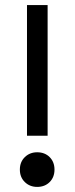

<svg xmlns="http://www.w3.org/2000/svg" viewBox="-20 -720 293 754"><path d="M86 -187V-700H167V-187ZM126 14Q97 14 77.5 -5Q58 -24 58 -54Q58 -84 77.5 -103Q97 -122 126 -122Q156 -122 175 -103Q194 -84 194 -54Q194 -24 175 -5Q156 14 126 14Z"/></svg>

Font: Space Grotesk Light
Style: Regular
Weight: 400
Version: Version 2.000